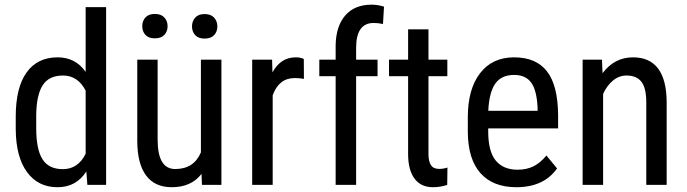

<svg xmlns="http://www.w3.org/2000/svg" viewBox="-20 -780 2897 810"><path d="M46.4 -288.1V-233.9C47 -156.4 62.9 -96.4 94 -54C125.1 -11.5 168 9.8 222.7 9.8C275.4 9.8 315.9 -12.4 344.2 -56.6L348.6 0H427.7V-750H341.3V-476.6C313 -517.6 273.6 -538.1 223.1 -538.1C166.2 -538.1 122.5 -516.8 92 -474.1C61.6 -431.5 46.4 -369.5 46.4 -288.1ZM132.8 -238.8V-291.5C133.1 -349.1 142.1 -391.8 159.7 -419.7C177.2 -447.5 205.9 -461.4 245.6 -461.4C287.3 -461.4 319.2 -440.3 341.3 -397.9V-131.3C320.1 -88.1 288.1 -66.4 245.1 -66.4C205.4 -66.4 176.8 -80.3 159.2 -108.2C141.6 -136 132.8 -179.5 132.8 -238.8Z M830.1 -46.4 832 0H914.1V-528.3H827.6V-137.2C807.8 -90.3 771.6 -66.9 719.2 -66.9C669.8 -66.9 645 -108.1 645 -190.4V-528.3H559.1V-184.1C559.4 -120.9 571.8 -72.8 596.2 -39.8C620.6 -6.8 656.7 9.8 704.6 9.8C759.6 9.8 801.4 -9 830.1 -46.4ZM580.1 -669.4C580.1 -654.8 584.6 -642.6 593.5 -632.8C602.5 -623 615.7 -618.2 633.3 -618.2C650.9 -618.2 664.2 -623 673.3 -632.8C682.5 -642.6 687 -654.8 687 -669.4C687 -684.1 682.5 -696.4 673.3 -706.3C664.2 -716.2 650.9 -721.2 633.3 -721.2C615.7 -721.2 602.5 -716.2 593.5 -706.3C584.6 -696.4 580.1 -684.1 580.1 -669.4ZM790 -668.5C790 -653.8 794.5 -641.6 803.5 -631.8C812.4 -622.1 825.7 -617.2 843.3 -617.2C860.8 -617.2 874.2 -622.1 883.3 -631.8C892.4 -641.6 897 -653.8 897 -668.5C897 -683.1 892.4 -695.5 883.3 -705.6C874.2 -715.7 860.8 -720.7 843.3 -720.7C825.7 -720.7 812.4 -715.7 803.5 -705.6C794.5 -695.5 790 -683.1 790 -668.5Z M1262.2 -447.3 1261.7 -531.2C1252.6 -535.8 1241.2 -538.1 1227.5 -538.1C1185.2 -538.1 1152.5 -516.9 1129.4 -474.6L1127.9 -528.3H1043.9V0H1130.4V-377.9C1147.9 -426.4 1178.9 -450.7 1223.1 -450.7C1237.1 -450.7 1250.2 -449.5 1262.2 -447.3Z M1396 0H1482.4V-458.5H1572.8V-528.3H1482.4V-578.1C1482.4 -648.1 1507 -683.1 1556.2 -683.1C1570.1 -683.1 1583.3 -681.6 1595.7 -678.7L1600.1 -752C1582.5 -757.5 1565.1 -760.3 1547.9 -760.3C1500 -760.3 1463 -745.2 1436.8 -715.1C1410.6 -685 1397 -643.1 1396 -589.4V-528.3H1327.1V-458.5H1396Z M1787.6 -656.2H1701.7V-528.3H1621.1V-458.5H1701.7V-130.4C1701.7 -85.8 1710.6 -51.3 1728.5 -26.9C1746.4 -2.4 1772.5 9.8 1806.6 9.8C1827.1 9.8 1847.2 6.5 1866.7 0L1867.7 -73.2C1856 -69.3 1844.4 -67.4 1833 -67.4C1816.4 -67.4 1804.7 -72.8 1797.9 -83.5C1791 -94.2 1787.6 -110 1787.6 -130.9V-458.5H1867.2V-528.3H1787.6Z M2158.7 9.8C2235.5 9.8 2292.6 -16.6 2330.1 -69.3L2285.2 -124C2268.2 -103.2 2250.1 -88 2230.7 -78.4C2211.3 -68.8 2189 -64 2163.6 -64C2123.5 -64 2092.9 -76.8 2071.5 -102.5C2050.2 -128.3 2039.6 -169.4 2039.6 -226.1V-238.3H2334.5V-294.9C2333.8 -378.3 2318.2 -439.6 2287.6 -479C2257 -518.4 2210.8 -538.1 2148.9 -538.1C2087.4 -538.1 2039.5 -515.7 2005.1 -470.9C1970.8 -426.2 1953.6 -364.4 1953.6 -285.6V-221.7C1954.3 -145.8 1972.2 -88.3 2007.3 -49.1C2042.5 -9.8 2092.9 9.8 2158.7 9.8ZM2148.9 -463.9C2181.2 -463.9 2205.2 -453.1 2220.9 -431.6C2236.7 -410.2 2245.8 -374.3 2248 -324.2V-312.5H2040C2042.3 -364.3 2052.1 -402.4 2069.3 -427C2086.6 -451.6 2113.1 -463.9 2148.9 -463.9Z M2519.5 -528.3H2438V0H2524.4V-383.8C2534.8 -406.9 2548.6 -425.6 2565.7 -439.9C2582.8 -454.3 2602.1 -461.4 2623.5 -461.4C2651.2 -461.4 2672 -452.7 2685.8 -435.3C2699.6 -417.9 2706.5 -388.5 2706.5 -347.2V0H2792.5V-351.1C2791.2 -475.7 2743.8 -538.1 2650.4 -538.1C2598.3 -538.1 2555.5 -515.8 2522 -471.2Z"/></svg>

Font: Roboto Condensed
Style: Regular
Weight: 400
Designer: Google
Version: Version 2.134; 2016